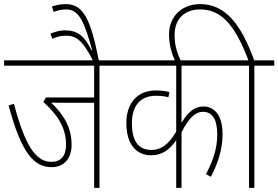

<svg xmlns="http://www.w3.org/2000/svg" viewBox="-20 -916 1357 936"><path d="M465 -596H562V-622H0V-596H439V-441H204L191 -419C254 -363 302 -298 302 -212C302 -155 277 -127 230 -127C155 -127 102 -205 48 -410L22 -402C86 -162 149 -101 233 -101C282 -101 329 -133 329 -210C329 -295 290 -358 229 -416C247 -415 268 -415 287 -415H439V0H465Z M436 -615H463C422 -825 386 -896 300 -896C272 -896 250 -890 233 -884L242 -858C259 -865 279 -870 303 -870C366 -870 392 -807 429 -672L426 -671C393 -739 359 -768 298 -768C271 -768 248 -761 226 -752L235 -727C256 -736 275 -742 299 -742C349 -742 381 -725 436 -615Z M1124 -596V-622H549V-596H839V-275C801 -208 761 -185 719 -185C661 -185 623 -220 623 -316C623 -403 667 -449 739 -449C764 -449 783 -447 801 -442L806 -467C788 -472 764 -475 739 -475C653 -475 596 -417 596 -316C596 -206 650 -159 716 -159C773 -159 808 -188 839 -233V0H865V-271C902 -345 935 -371 969 -371C1016 -371 1039 -333 1039 -261C1039 -186 1015 -125 984 -67L1008 -54C1040 -116 1065 -183 1065 -263C1065 -356 1023 -397 972 -397C929 -397 896 -370 865 -317V-596Z M1194 -596V0H1220V-596H1317V-622H1219C1154 -802 1076 -896 956 -896C867 -896 804 -836 804 -749C804 -694 819 -651 835 -615H864C846 -650 831 -691 831 -744C831 -823 878 -870 956 -870C1059 -870 1126 -794 1191 -622H1111V-596Z"/></svg>

Font: Noto Sans Condensed Thin
Style: Italic
Weight: 100
Width: 3
Italic angle: -12°
Designer: Monotype Design Team
Foundry: Monotype Imaging Inc.
Version: Version 2.013